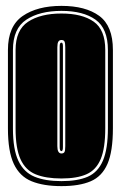

<svg xmlns="http://www.w3.org/2000/svg" viewBox="-20 -622 411 653"><path d="M189 11Q128 11 87.5 -5.5Q47 -22 27 -64.5Q7 -107 7 -185V-452Q7 -533 57 -567.5Q107 -602 189 -602Q271 -602 317.5 -568Q364 -534 364 -452V-186Q364 -107 345.5 -64.5Q327 -22 288.5 -5.5Q250 11 189 11ZM189 -6Q244 -6 278.5 -21Q313 -36 330 -75.5Q347 -115 347 -186V-452Q347 -525 305 -555Q263 -585 189 -585Q115 -585 69.5 -555Q24 -525 24 -452V-185Q24 -114 42.5 -75Q61 -36 97.5 -21Q134 -6 189 -6ZM189 -15Q136 -15 101.5 -29Q67 -43 50 -80Q33 -117 33 -185V-452Q33 -520 75.5 -548Q118 -576 189 -576Q259 -576 298.5 -548.5Q338 -521 338 -452V-186Q338 -118 322.5 -81Q307 -44 274.5 -29.5Q242 -15 189 -15ZM189 -100Q196 -100 199 -104.5Q202 -109 202 -125V-461Q202 -475 199.5 -480.5Q197 -486 189 -486Q182 -486 178.5 -480.5Q175 -475 175 -461V-125Q175 -100 189 -100ZM189 -108Q183 -108 183 -122V-465Q183 -477 189 -477Q194 -477 194 -465V-122Q194 -108 189 -108Z"/></svg>

Font: Alumni Sans Collegiate One
Style: Regular
Weight: 400
Designer: Robert E. Leuschke
Foundry: Robert E. Leuschke
Version: Version 1.100